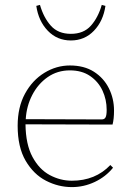

<svg xmlns="http://www.w3.org/2000/svg" viewBox="-20 -750 531 783"><path d="M265 -463Q214 -463 174.5 -435.5Q135 -408 111.5 -362.5Q88 -317 85 -264L395 -263Q406 -263 410.5 -271.5Q415 -280 415 -302Q415 -344 398 -380.5Q381 -417 347.5 -440Q314 -463 265 -463ZM273 13Q218 13 167.5 -13Q117 -39 84.5 -94.5Q52 -150 52 -237Q52 -313 82 -368Q112 -423 161 -453Q210 -483 265 -483Q323 -483 363 -457.5Q403 -432 424 -390Q445 -348 445 -299Q445 -265 439 -242L84 -243Q85 -161 112.5 -110Q140 -59 183 -36Q226 -13 273 -13Q369 -13 430 -77L441 -66Q411 -29 366.5 -8Q322 13 273 13ZM128 -726 143 -730Q158 -678 187.5 -645Q217 -612 269 -612Q321 -612 350.5 -645Q380 -678 395 -730L410 -726Q401 -664 363 -624.5Q325 -585 269 -585Q213 -585 175 -624.5Q137 -664 128 -726Z"/></svg>

Font: Source Serif Pro ExtraLight
Style: Regular
Weight: 200
Designer: Frank Grießhammer
Foundry: Adobe Systems Incorporated
Version: Version 3.001;hotconv 1.0.111;makeotfexe 2.5.65597